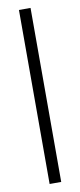

<svg xmlns="http://www.w3.org/2000/svg" viewBox="-84 -742 322 773"><g transform="rotate(-10 77.5 -355.5)"><path d="M53.7 -711.4H101.1V0H53.7Z"/></g></svg>

Font: JuniusX Light
Style: Regular
Weight: 300
Designer: Peter S. Baker
Foundry: Briery Creek Software
Version: Version 1.008